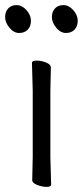

<svg xmlns="http://www.w3.org/2000/svg" viewBox="-31 -721 324 751"><path d="M273 -640Q273 -618 260.5 -605Q248 -592 227 -592Q206 -592 189 -612.5Q172 -633 172 -654Q172 -675 184 -688Q196 -701 217 -701Q238 -701 255.5 -681.5Q273 -662 273 -640ZM90 -640Q90 -618 77.5 -605Q65 -592 44 -592Q23 -592 6 -612.5Q-11 -633 -11 -654Q-11 -675 1 -688Q13 -701 34 -701Q55 -701 72.5 -681.5Q90 -662 90 -640ZM95 -17 97 -105V-368L94 -475Q94 -484 112 -484Q130 -484 149 -476.5Q168 -469 168 -457L166 -368V-105L169 1Q169 10 151.5 10Q134 10 114.5 2.5Q95 -5 95 -17Z"/></svg>

Font: LXGW WenKai Lite
Style: Regular
Weight: 400
Designer: LXGW / Fontworks Inc.
Foundry: LXGW / Fontworks Inc.
Version: Version 1.511; March 25, 2025